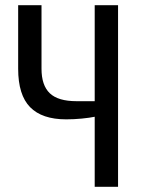

<svg xmlns="http://www.w3.org/2000/svg" viewBox="-20 -720 545 740"><path d="M345 0V-270Q326 -266 295.5 -263Q265 -260 235 -260Q142 -260 96 -307Q50 -354 50 -455V-700H140V-455Q140 -391 172 -360.5Q204 -330 275 -330H345V-700H435V0Z"/></svg>

Font: Cuprum
Style: Regular
Weight: 400
Designer: Jovanny Lemonad
Foundry: Jovanny Lemonad
Version: Version 3.000